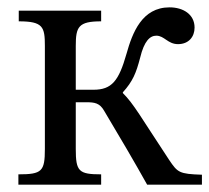

<svg xmlns="http://www.w3.org/2000/svg" viewBox="-20 -502 569 522"><path d="M255 -28C194 -28 186 -36 186 -97V-224H215C237 -224 251 -222 263 -201C302 -136 350 -54 380 0H529V-27C467 -29 463 -33 440 -67C362 -185 344 -219 314 -249V-251C341 -281 350 -303 361 -345C372 -391 388 -405 405 -405C427 -405 436 -382 464 -382C493 -382 509 -402 509 -427C509 -463 478 -482 441 -482C366 -482 340 -413 324 -356C303 -282 284 -258 234 -258H186V-377C186 -429 193 -444 255 -444V-473H31V-444C97 -444 102 -429 102 -377V-97C102 -36 94 -28 30 -28V0H255Z"/></svg>

Font: STIX Two Math
Style: Regular
Weight: 400
Designer: Ross Mills, John Hudson & Paul Hanslow, Tiro Typeworks Ltd; with portions MicroPress Inc., with additions and correction
Foundry: Tiro Typeworks Ltd
Version: Version 2.02 b142